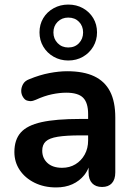

<svg xmlns="http://www.w3.org/2000/svg" viewBox="-20 -811 587 841"><path d="M226 10Q173 10 131.5 -10.5Q90 -31 66.5 -66Q43 -101 43 -145Q43 -199 71 -230.5Q99 -262 162 -276Q225 -290 331 -290H366V-311Q366 -361 344 -383Q322 -405 270 -405Q241 -405 207.5 -398Q174 -391 137 -374Q124 -368 113 -368Q108 -368 98.5 -370.5Q89 -373 81 -385.5Q73 -398 73 -413Q73 -428 81 -442.5Q89 -457 108 -464Q154 -483 196.5 -491Q239 -499 274 -499Q346 -499 392.5 -477Q439 -455 462 -410.5Q485 -366 485 -296V-56Q485 -25 470 -8.5Q455 8 427 8Q399 8 383.5 -8.5Q368 -25 368 -56V-77Q361 -59 349 -44Q328 -18 297 -4Q266 10 226 10ZM233 -212Q196 -206 180.5 -191.5Q165 -177 165 -151Q165 -118 188 -97Q211 -76 252 -76Q285 -76 310.5 -91.5Q336 -107 351 -134Q366 -161 366 -196V-218H332Q270 -218 233 -212ZM279 -546Q244 -546 215 -562.5Q186 -579 169.5 -607Q153 -635 153 -669Q153 -704 169.5 -731.5Q186 -759 215 -775Q244 -791 279 -791Q315 -791 343.5 -775Q372 -759 388.5 -731.5Q405 -704 405 -669Q405 -635 388.5 -607Q372 -579 343.5 -562.5Q315 -546 279 -546ZM279 -603Q308 -603 326 -622Q344 -641 344 -669Q344 -697 326 -715.5Q308 -734 279 -734Q251 -734 232.5 -715.5Q214 -697 214 -669Q214 -641 232.5 -622Q251 -603 279 -603Z"/></svg>

Font: Nunito
Style: Bold
Weight: 700
Designer: Vernon Adams
Foundry: Vernon Adams
Version: Version 3.602